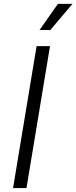

<svg xmlns="http://www.w3.org/2000/svg" viewBox="-20 -964 392 984"><path d="M236.3 -727.5 115.7 0H46.9L167.5 -727.5ZM182.6 -810.1 276.9 -944.3H351.6L237.8 -810.1Z"/></svg>

Font: Inter 18pt Light
Style: Italic
Weight: 300
Italic angle: -9.3988°
Designer: Rasmus Andersson
Foundry: rsms
Version: Version 4.001;git-66647c0bb